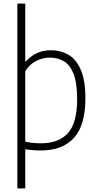

<svg xmlns="http://www.w3.org/2000/svg" viewBox="-20 -828 542 1068"><path d="M76.5 220V-808H120.5V-486H124Q146 -512.5 181.5 -530.5Q217 -548.5 265.5 -548.5Q316.5 -548.5 359.8 -524Q403 -499.5 429 -440.8Q455 -382 455 -280.5Q455 -130.5 391.2 -60.8Q327.5 9 207 9Q185.5 9 162.8 7.2Q140 5.5 120.5 2.5V220ZM208.5 -31Q306.5 -31 357.8 -87.5Q409 -144 409 -275.5Q409 -368 388.8 -418.2Q368.5 -468.5 334.2 -488Q300 -507.5 258 -507.5Q218 -507.5 180.8 -488.8Q143.5 -470 120.5 -431.5V-40Q159.5 -31 208.5 -31Z"/></svg>

Font: Encode Sans SemiCondensed SemiCondensed ExtraLight
Style: Regular
Weight: 200
Width: 4
Designer: Multiple Designers
Foundry: Impallari Type
Version: Version 3.000; ttfautohint (v1.8.3) -l 8 -r 50 -G 200 -x 14 